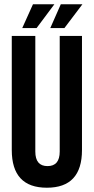

<svg xmlns="http://www.w3.org/2000/svg" viewBox="-20 -868 438 897"><path d="M145 -700V-160Q145 -92 202 -92Q259 -92 259 -160V-700H363V-167Q363 9 199 9Q35 9 35 -167V-700ZM234 -848 151 -737H84L134 -848ZM365 -848 281 -737H215L264 -848Z"/></svg>

Font: Adderley Bold
Style: Regular
Weight: 700
Designer: gorohovskiy
Version: Version 1.003 November 13, 2017